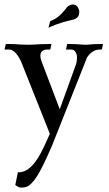

<svg xmlns="http://www.w3.org/2000/svg" viewBox="-26 -611 486 860"><path d="M73.2 229Q71.8 229 64.7 228.8Q57.6 228.5 42.5 217.8L54.2 160.2L59.1 160.6Q110.8 160.6 156.7 74.7Q172.4 45.4 197.3 -11.7L68.4 -335.4Q43 -389.2 14.2 -389.2H-5.9L0 -414.1Q43.5 -414.1 64 -411.6Q78.1 -410.6 101.6 -410.6Q116.7 -410.6 127.7 -411.4Q138.7 -412.1 155.8 -413.1Q172.9 -414.1 204.6 -414.1L199.2 -389.2H188Q154.8 -389.2 154.8 -360.4Q154.8 -350.1 160.2 -335.9L241.7 -121.6L314.5 -323.2Q318.8 -336.4 318.8 -349.6Q318.8 -351.1 318.6 -359.4Q318.4 -367.7 312 -378.4Q305.7 -389.2 292.5 -389.2H269.5Q272.9 -402.3 274.9 -414.1Q303.7 -414.1 318.1 -413.1Q332.5 -412.1 340.1 -411.4Q347.7 -410.6 355.5 -410.6H362.3Q391.6 -414.1 435.5 -414.1L430.2 -389.2H421.9Q387.2 -389.2 363.8 -353.5L207 41.5Q181.2 102.5 155 152.1Q128.9 201.7 103.5 220.2Q90.8 229 73.2 229ZM190.9 -486.8 199.2 -516.6Q205.1 -519 205.6 -519.3Q206.1 -519.5 207 -519.5Q232.4 -531.2 250.7 -551Q269 -570.8 273.9 -578.6Q274.9 -579.1 274.9 -579.6Q277.8 -584 288.1 -588.4Q293.9 -590.8 299.3 -590.8Q319.8 -590.8 327.1 -568.8Q329.1 -562.5 329.1 -556.2Q329.1 -534.7 309.6 -525.9L305.2 -523.9Q245.1 -510.7 203.1 -492.2Z"/></svg>

Font: Quaaykop
Style: Regular
Weight: 400
Designer: Tup Wanders
Foundry: Free font, DO NOT SELL
Version: Version 1.00;July 31, 2023;FontCreator 11.5.0.2430 64-bit